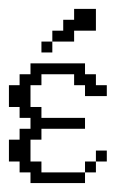

<svg xmlns="http://www.w3.org/2000/svg" viewBox="-20 -410 284 430"><path d="M170.4 -23.9V-48.3H194.8V-23.9ZM194.8 -48.3V-72.8H219.2V-48.3ZM48.3 0V-23.9H23.9V-48.3H0V-97.2H23.9V-121.6H48.3V-146H23.9V-170.4H0V-219.2H23.9V-243.7H48.3V-268.1H170.4V-243.7H194.8V-219.2H219.2V-194.8H170.4V-219.2H146V-243.7H72.8V-219.2H48.3V-170.4H72.8V-146H170.4V-121.6H72.8V-97.2H48.3V-48.3H72.8V-23.9H170.4V0ZM72.8 -292.5V-316.9H97.2V-292.5ZM97.2 -316.9V-341.3H121.6V-365.7H146V-390.1H194.8V-341.3H146V-316.9Z"/></svg>

Font: FS Mondwest Regular
Style: Regular
Weight: 400
Designer: NZWStudios2024
Foundry: https://fontstruct.com
Version: Version 1.0